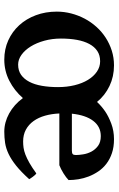

<svg xmlns="http://www.w3.org/2000/svg" viewBox="142 -650 523 846"><g transform="rotate(90 403.0 -227.5)"><path d="M580.1 -410.6Q538.6 -410.6 513.2 -377.4Q487.8 -344.2 481.4 -283.2H644.5Q655.3 -283.2 659.4 -286.9Q663.6 -290.5 663.6 -300.8Q663.6 -314 660.6 -332.8Q657.7 -351.6 648.7 -368.9Q639.6 -386.2 623.3 -398.4Q606.9 -410.6 580.1 -410.6ZM364.3 -222.2Q364.3 -261.2 356 -295.2Q347.7 -329.1 332.5 -354Q317.4 -378.9 296.4 -393.3Q275.4 -407.7 250.5 -407.7Q224.1 -407.7 205.3 -395.3Q186.5 -382.8 174.3 -360.1Q162.1 -337.4 156.2 -305.7Q150.4 -273.9 150.4 -234.9Q150.4 -196.3 159.9 -161.9Q169.4 -127.4 185.3 -101.8Q201.2 -76.2 221.9 -61.3Q242.7 -46.4 265.1 -46.4Q291.5 -46.4 310.1 -59.3Q328.6 -72.3 340.8 -95.5Q353 -118.7 358.6 -150.9Q364.3 -183.1 364.3 -222.2ZM773.9 -268.6Q769 -263.7 761.2 -257.8Q753.4 -252 744.4 -246.3Q735.4 -240.7 725.8 -235.8Q716.3 -231 708.5 -228H480.5Q481.9 -194.3 490.2 -165Q498.5 -135.7 513.9 -114.3Q529.3 -92.8 551.8 -80.6Q574.2 -68.4 604 -68.4Q617.7 -68.4 631.6 -70.3Q645.5 -72.3 662.1 -78.6Q678.7 -85 698.7 -96.4Q718.8 -107.9 744.6 -126.5Q747.6 -125 751.7 -120.6Q755.9 -116.2 759.5 -111.1Q763.2 -106 766.1 -101.6Q769 -97.2 770 -95.2Q737.8 -59.6 710.7 -37.8Q683.6 -16.1 658.9 -4.4Q634.3 7.3 610.4 11Q586.4 14.6 561 14.6Q519.5 14.6 480.5 -6.8Q441.4 -28.3 412.6 -67.4Q379.9 -29.8 336.4 -7.6Q293 14.6 243.2 14.6Q197.3 14.6 158.4 -2.9Q119.6 -20.5 91.6 -51.3Q63.5 -82 47.6 -124.5Q31.7 -167 31.7 -216.8Q31.7 -249 39.8 -280.3Q47.9 -311.5 62.7 -339.6Q77.6 -367.7 98.9 -391.4Q120.1 -415 146.5 -432.1Q172.9 -449.2 203.6 -459Q234.4 -468.8 268.6 -468.8Q317.9 -468.8 359.4 -449Q400.9 -429.2 429.7 -394Q447.8 -413.6 471.2 -429.7Q493.2 -444.8 525.1 -456.8Q557.1 -468.8 593.8 -468.8Q628.4 -468.8 655.3 -459.7Q682.1 -450.7 702.1 -435.3Q722.2 -419.9 735.8 -399.7Q749.5 -379.4 758.1 -357.2Q766.6 -335 770.3 -312.3Q773.9 -289.6 773.9 -268.6Z"/></g></svg>

Font: Gentium Basic
Style: Bold
Weight: 700
Designer: J. Victor Gaultney and Annie Olsen
Foundry: SIL International
Version: Version 1.100